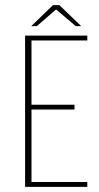

<svg xmlns="http://www.w3.org/2000/svg" viewBox="-20 -730 388 750"><path d="M78 0V-591H321V-572H103V-321H271V-302H103V-19H321V0ZM102 -628 187 -710H212L297 -628H276L199 -693L124 -628Z"/></svg>

Font: Alumni Sans SC Thin
Style: Regular
Weight: 100
Designer: Robert E. Leuschke
Foundry: Robert E. Leuschke
Version: Version 1.018